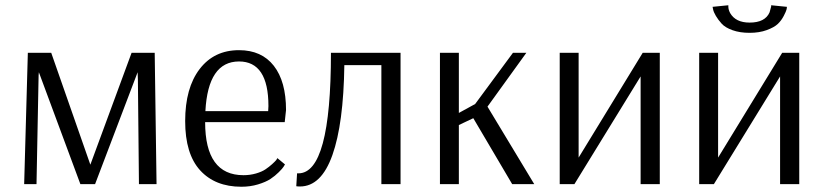

<svg xmlns="http://www.w3.org/2000/svg" viewBox="-20 -701 3138 731"><path d="M72 0 86 -500H175L324 -74L481 -500H569L576 0H509L505 -397L504 -426L342 0H286L128 -426L127 -415L119 0Z M899 10Q799 10 742 -52.5Q685 -115 685 -240Q685 -366 740 -438Q795 -510 890 -510Q976 -510 1022.5 -450.5Q1069 -391 1069 -282L1064 -236H761Q761 -34 907 -34Q932 -34 954.5 -40.5Q977 -47 991 -56.5Q1005 -66 1016 -76Q1027 -86 1032 -92L1036 -99L1065 -75Q1063 -72 1059.5 -66Q1056 -60 1041.5 -45.5Q1027 -31 1009.5 -19.5Q992 -8 962.5 1Q933 10 899 10ZM762 -278H1001Q1002 -288 1002 -297Q1002 -467 890 -467Q772 -467 762 -278Z M1122 9Q1113 9 1108 8L1111 -41H1116Q1240 -41 1240 -500H1505V0H1432V-453H1291Q1288 -230 1245.5 -110.5Q1203 9 1122 9Z M1655 0V-500H1727V-271L1789 -305L1933 -500H1984L1836 -295L2014 0H1930L1782 -251L1727 -225V0Z M2111 0V-500H2183V-101L2427 -500H2492V0H2419V-410L2167 0Z M2695 -665 2693 -675 2753 -681V-676Q2753 -664 2760 -651Q2781 -615 2834 -615Q2893 -615 2910 -654L2916 -676V-681L2976 -675Q2976 -671 2974.5 -664.5Q2973 -658 2964 -640.5Q2955 -623 2941.5 -610Q2928 -597 2899.5 -586.5Q2871 -576 2834 -576Q2797 -576 2769 -586Q2741 -596 2727.5 -611Q2714 -626 2705.5 -640.5Q2697 -655 2695 -665ZM2642 0V-500H2714V-101L2958 -500H3023V0H2950V-410L2698 0Z"/></svg>

Font: Arsenal
Style: Regular
Weight: 400
Designer: Andrij Shevchenko
Foundry: Stairsfor
Version: Version 2.001;PS 002.001;hotconv 1.0.88;makeotf.lib2.5.64775